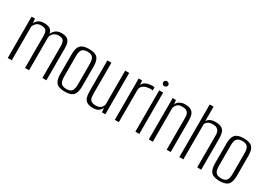

<svg xmlns="http://www.w3.org/2000/svg" viewBox="-1 -1307 2773 1992"><g transform="rotate(30 1385.0 -311.0)"><path d="M57 0V-495H97L103 -441Q114 -470 140 -486.5Q166 -503 204 -503Q261 -503 285 -479Q309 -455 309 -409L299 -408Q309 -451 338 -477Q367 -503 413 -503Q474 -503 497 -474.5Q520 -446 520 -387V0H472V-375Q472 -428 456 -447Q440 -466 400 -466Q364 -466 339 -444Q314 -422 312 -389V0H264V-384Q264 -429 248.5 -447.5Q233 -466 191 -466Q153 -466 133.5 -447.5Q114 -429 105 -404V0Z M743 7Q697 7 668 -5.5Q639 -18 625.5 -49Q612 -80 612 -133V-370Q612 -441 641.5 -472Q671 -503 743 -503Q815 -503 844 -472.5Q873 -442 873 -370V-133Q873 -81 860 -50Q847 -19 818.5 -6Q790 7 743 7ZM743 -25Q788 -25 806.5 -47Q825 -69 825 -127V-370Q825 -424 807 -447.5Q789 -471 743 -471Q698 -471 679 -448.5Q660 -426 660 -370V-127Q660 -70 679 -47.5Q698 -25 743 -25Z M1082 8Q1028 8 1003.5 -11Q979 -30 972 -60Q965 -90 965 -123V-495H1013V-132Q1013 -107 1015.5 -83.5Q1018 -60 1035.5 -44.5Q1053 -29 1095 -29Q1125 -29 1142 -39.5Q1159 -50 1167.5 -64.5Q1176 -79 1178 -90V-495H1226V0H1185L1181 -52Q1173 -29 1149 -10.5Q1125 8 1082 8Z M1340 0V-495H1380L1386 -443Q1398 -473 1424.5 -485Q1451 -497 1478 -499Q1505 -503 1528 -498V-460Q1523 -461 1514.5 -462Q1506 -463 1496 -463Q1486 -463 1476 -460Q1439 -458 1413.5 -437.5Q1388 -417 1388 -381V0Z M1586 0V-495H1633V0ZM1610 -558Q1597 -558 1588 -567Q1579 -576 1579 -588Q1579 -601 1588 -609Q1597 -617 1610 -617Q1622 -617 1631.5 -609Q1641 -601 1641 -588Q1641 -576 1631.5 -567Q1622 -558 1610 -558Z M1747 0V-495H1786L1793 -444Q1801 -473 1830.5 -488.5Q1860 -504 1891 -504Q1945 -504 1970 -485Q1995 -466 2002 -436Q2009 -406 2009 -372V0H1961V-364Q1961 -383 1960 -401.5Q1959 -420 1951.5 -435Q1944 -450 1927 -459Q1910 -468 1878 -468Q1849 -468 1831.5 -457.5Q1814 -447 1806.5 -432.5Q1799 -418 1795 -405V0Z M2113 0V-630H2159V-457Q2172 -479 2196 -491Q2220 -503 2257 -503Q2311 -503 2336 -484.5Q2361 -466 2368 -436Q2375 -406 2375 -372V0H2327V-364Q2327 -380 2326 -398Q2325 -416 2317.5 -432Q2310 -448 2293 -458Q2276 -468 2244 -468Q2214 -468 2195.5 -458.5Q2177 -449 2169 -436.5Q2161 -424 2161 -415V0Z M2597 7Q2551 7 2522 -5.5Q2493 -18 2479.5 -49Q2466 -80 2466 -133V-370Q2466 -441 2495.5 -472Q2525 -503 2597 -503Q2669 -503 2698 -472.5Q2727 -442 2727 -370V-133Q2727 -81 2714 -50Q2701 -19 2672.5 -6Q2644 7 2597 7ZM2597 -25Q2642 -25 2660.5 -47Q2679 -69 2679 -127V-370Q2679 -424 2661 -447.5Q2643 -471 2597 -471Q2552 -471 2533 -448.5Q2514 -426 2514 -370V-127Q2514 -70 2533 -47.5Q2552 -25 2597 -25Z"/></g></svg>

Font: Alumni Sans Thin Light
Style: Regular
Weight: 300
Version: Version 1.018